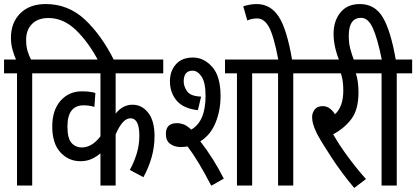

<svg xmlns="http://www.w3.org/2000/svg" viewBox="-20 -916 2055 948"><path d="M139 -554H215V-622H133Q124 -639 116.5 -662.5Q109 -686 109 -720Q109 -768 138 -797.5Q167 -827 219 -827Q293 -827 354.5 -768Q416 -709 466 -615H545Q481 -743 399 -819.5Q317 -896 206 -896Q126 -896 80 -850Q34 -804 34 -730Q34 -698 42 -670Q50 -642 59 -622H0V-554H64V0H139Z M624 -332Q668 -332 668 -246Q668 -200 655 -157.5Q642 -115 621 -77L688 -41Q714 -88 728.5 -139Q743 -190 743 -244Q743 -319 712 -359Q681 -399 634 -399Q586 -399 551 -355V-554H786V-622H203V-554H476V-243Q434 -188 384 -188Q353 -188 333 -210.5Q313 -233 313 -291Q313 -396 393 -396Q422 -396 446 -388L451 -457Q425 -465 384 -465Q320 -465 279 -418.5Q238 -372 238 -292Q238 -207 278.5 -163.5Q319 -120 377 -120Q408 -120 432 -131Q456 -142 476 -159V0H551V-252Q585 -332 624 -332Z M1301 -554V-622H1091V-554H1150V0H1225V-554ZM1023 1 1085 -34Q1032 -138 969 -218Q1019 -249 1044 -309.5Q1069 -370 1069 -442Q1069 -540 1027.5 -586Q986 -632 933 -632Q878 -632 848.5 -598.5Q819 -565 819 -515Q819 -459 852 -419.5Q885 -380 957 -372L973 -439Q921 -441 904 -465Q887 -489 887 -514Q887 -567 931 -567Q956 -567 975.5 -537.5Q995 -508 995 -443Q995 -316 924 -276Q903 -296 886.5 -302Q870 -308 854 -308Q799 -308 799 -255Q799 -221 820.5 -205.5Q842 -190 871 -190Q889 -190 906 -193Q958 -125 1023 1Z M1428 0V-554H1504V-622H1422Q1396 -774 1355.5 -835Q1315 -896 1247 -896Q1217 -896 1181 -885L1201 -815Q1224 -825 1250 -825Q1285 -825 1308.5 -781.5Q1332 -738 1354 -622H1289V-554H1353V0Z M1729 12 1787 -32Q1743 -81 1699 -140.5Q1655 -200 1625 -253Q1680 -282 1715 -328.5Q1750 -375 1750 -460Q1750 -516 1737 -554H1812V-622H1492V-554H1663Q1675 -520 1675 -469Q1675 -389 1634 -352Q1608 -392 1574 -392Q1546 -392 1533.5 -375Q1521 -358 1521 -338Q1521 -322 1526 -303.5Q1531 -285 1545 -256Q1565 -218 1615.5 -140.5Q1666 -63 1729 12Z M1729 -615Q1718 -644 1710 -673Q1702 -702 1702 -739Q1702 -828 1763 -828Q1798 -828 1821 -777Q1844 -726 1865 -622H1800V-554H1864V0H1939V-554H2015V-622H1934Q1909 -765 1870 -830.5Q1831 -896 1757 -896Q1695 -896 1661 -854.5Q1627 -813 1627 -749Q1627 -686 1656 -615Z"/></svg>

Font: Noto Sans Devanagari Extra Condensed
Style: Regular
Weight: 400
Width: 2
Designer: Monotype Design Team
Foundry: Monotype Imaging Inc.
Version: 1.000